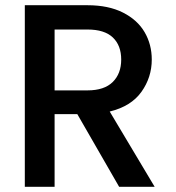

<svg xmlns="http://www.w3.org/2000/svg" viewBox="-20 -715 672 735"><path d="M436 0 276 -278H189V0H75V-695H315Q395 -695 450.5 -667Q506 -639 533.5 -592Q561 -545 561 -487Q561 -419 521.5 -363.5Q482 -308 400 -288L572 0ZM189 -369H315Q379 -369 411.5 -401Q444 -433 444 -487Q444 -541 412 -571.5Q380 -602 315 -602H189Z"/></svg>

Font: Poppins-Tabular Medium
Style: Regular
Weight: 500
Designer: Ninad Kale (Devanagari), Jonny Pinhorn (Latin)
Foundry: Indian Type Foundry
Version: Version 4.004